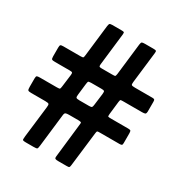

<svg xmlns="http://www.w3.org/2000/svg" viewBox="-207 -945 1074 1139"><g transform="rotate(30 330.0 -375.0)"><path d="M231 -805H291.5Q306 -805 310.2 -803Q314.5 -801 313 -788L287.5 -568Q286.5 -557 289 -553.5Q291.5 -550 304.5 -550H374.5Q391 -550 395.8 -551.2Q400.5 -552.5 402.5 -568L427.5 -784Q429.5 -799 434 -802Q438.5 -805 455.5 -805H511.5Q527.5 -805 531 -802.2Q534.5 -799.5 533 -787L508 -574Q506 -557.5 510.2 -553.8Q514.5 -550 533.5 -550H652.5Q663.5 -550 666.8 -546.8Q670 -543.5 670 -532V-469Q670 -451.5 664 -448.2Q658 -445 641.5 -445H517.5Q502 -445 497.2 -443.8Q492.5 -442.5 491 -428L481 -340Q479 -323 483.2 -321.5Q487.5 -320 505.5 -320H619.5Q634 -320 637 -315.8Q640 -311.5 640 -297V-232Q640 -221 636 -218Q632 -215 621.5 -215H485.5Q471.5 -215 468.8 -213Q466 -211 464.5 -198L436.5 37Q435 48.5 432.2 51.8Q429.5 55 416.5 55H358.5Q343 55 337 52.2Q331 49.5 333 34L357.5 -183Q360 -201.5 360 -208.2Q360 -215 337.5 -215H274.5Q259.5 -215 252.5 -212Q245.5 -209 244 -194.5L218 29Q216 47.5 212.2 51.2Q208.5 55 187.5 55H136.5Q113.5 55 112.5 49.5Q111.5 44 113.5 24L138.5 -186Q141 -205 137.2 -210Q133.5 -215 112.5 -215H15.5Q-2.5 -215 -6.2 -219.8Q-10 -224.5 -10 -243V-299Q-10 -314.5 -5 -317.2Q0 -320 15.5 -320H131.5Q149 -320 151.5 -323.2Q154 -326.5 156 -342L166.5 -425Q168 -437.5 165 -441.2Q162 -445 148.5 -445H46.5Q29.5 -445 24.8 -448.5Q20 -452 20 -469V-528Q20 -542.5 23.8 -546.2Q27.5 -550 42.5 -550H160.5Q176.5 -550 179 -553.5Q181.5 -557 183 -571L207.5 -782Q209 -795 212.2 -800Q215.5 -805 231 -805ZM363.5 -445H294.5Q276 -445 274 -440Q272 -435 270 -419L261.5 -345Q259.5 -329.5 263.2 -324.8Q267 -320 285.5 -320H352.5Q367 -320 370.5 -324.2Q374 -328.5 375.5 -342L385.5 -421Q387.5 -438.5 383.5 -441.8Q379.5 -445 363.5 -445Z"/></g></svg>

Font: Besley* Fatface
Style: Regular
Weight: 900
Designer: Owen Earl
Foundry: indestructible type*
Version: Version 3.000; ttfautohint (v1.8.3)